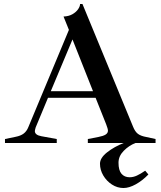

<svg xmlns="http://www.w3.org/2000/svg" viewBox="-20 -718 806 964"><path d="M575 99Q575 137 590 154.5Q605 172 631 172Q649 172 667.5 163.5Q686 155 709 139L725 158Q695 189 661.5 207.5Q628 226 600 226Q569 226 542 208.5Q515 191 498.5 163Q482 135 482 104Q482 75 517.5 47Q553 19 601 0H421V-20L473 -30Q499 -35 510.5 -42.5Q522 -50 522 -62Q522 -71 513 -94L460 -227H221L159 -78Q155 -64 155 -60Q155 -40 188 -34L265 -20V0H5V-20L58 -31Q84 -36 99 -47.5Q114 -59 122 -79L326 -568L299 -635Q325 -636 343.5 -646.5Q362 -657 372 -671.5Q382 -686 382 -698H394L648 -82Q658 -57 672.5 -46Q687 -35 715 -30L761 -20V0H660Q627 13 601 39.5Q575 66 575 99ZM447 -260 344 -520 235 -260Z"/></svg>

Font: Ibarra Real Nova SemiBold
Style: Regular
Weight: 600
Designer: Jose Maria Ribagorda & Octavio Pardo
Foundry: Jose Maria Ribagorda
Version: Version 1.014